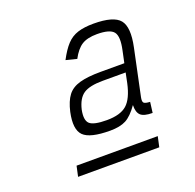

<svg xmlns="http://www.w3.org/2000/svg" viewBox="-106 -925 813 800"><g transform="rotate(-20 300.0 -525.0)"><path d="M301 -371Q212 -371 183.5 -399.5Q155 -428 171 -502Q181 -546 199.5 -570.5Q218 -595 253.5 -605Q289 -615 347 -615H452L463 -667Q476 -726 459.5 -747Q443 -768 386 -768Q343 -768 318.5 -752.5Q294 -737 274 -699L226 -711Q247 -751 268 -773.5Q289 -796 317.5 -805Q346 -814 387 -814Q476 -814 503 -781Q530 -748 512 -663L469 -459Q465 -440 470.5 -434Q476 -428 498 -427L492 -380Q454 -380 439.5 -393.5Q425 -407 426 -439Q398 -399 371.5 -385Q345 -371 301 -371ZM303 -417Q363 -417 392 -442.5Q421 -468 435 -533L444 -577H343Q284 -577 257 -559Q230 -541 219 -494Q210 -449 227.5 -433Q245 -417 303 -417ZM109 -236 119 -282H479L469 -236Z"/></g></svg>

Font: Victor Mono Thin
Style: Italic
Weight: 100
Italic angle: -12°
Monospace: yes
Designer: Rune Bjørnerås
Version: Version 1.561;gftools[0.9.30]